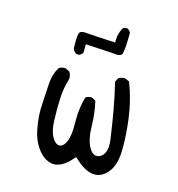

<svg xmlns="http://www.w3.org/2000/svg" viewBox="-90 -669 681 733"><g transform="rotate(15 250.0 -303.0)"><path d="M173.8 -444.8Q182.6 -449.2 187 -458V-481.4V-490.2L295.9 -483.9Q304.2 -482.4 310.5 -482.4Q328.6 -482.4 332.5 -491.7Q333 -492.7 333 -494.1Q338.4 -515.1 338.4 -576.2Q334 -585.4 324.7 -589.4Q322.8 -589.8 321.3 -589.8Q313 -589.8 308.1 -585.9Q293.5 -563 293.5 -534.2V-525.4Q206.5 -529.8 178.2 -532.2Q173.8 -532.7 170.4 -532.7Q154.8 -532.7 150.9 -525.4Q146.5 -516.1 146.5 -482.4Q146.5 -472.7 147 -461.9Q151.4 -450.7 162.1 -444.8ZM225.1 -203.1V-177.7Q225.1 -118.7 204.6 -98.1Q197.3 -90.8 189 -90.8Q176.8 -90.8 166 -105Q147.9 -128.9 146 -176.3Q145 -199.2 145 -220.9Q145 -242.7 146 -264.2Q147.9 -306.6 159.7 -344.2Q160.2 -346.7 160.2 -348.6Q160.2 -362.8 152.8 -373.5L136.2 -381.3Q134.3 -381.8 132.8 -381.8Q119.1 -381.8 109.9 -374.5Q92.3 -345.2 90.3 -309.6Q88.4 -273.9 86.4 -245.4Q84.5 -216.8 84.5 -205.1Q84.5 -170.4 91.3 -133.3Q100.6 -79.6 130.4 -45.9Q153.8 -19.5 184.1 -16.1Q185.5 -16.1 186.5 -16.1Q220.7 -16.1 257.3 -58.1L263.2 -64.5L269.5 -58.6Q312.5 -18.6 347.2 -18.6Q375 -18.6 397 -43Q422.4 -70.8 425.3 -124.5Q425.8 -137.2 425.8 -151.4Q425.8 -197.8 418.5 -255.9Q409.2 -329.1 383.3 -395.5L367.7 -402.8Q365.7 -403.3 364.3 -403.3Q350.1 -403.3 339.4 -396L332 -380.9Q345.2 -327.1 355 -271.2Q364.7 -215.3 371.6 -166Q373.5 -152.8 373.5 -144.5Q373.5 -136.2 373 -131.3Q372.6 -126.5 371.3 -121.8Q370.1 -117.2 368.7 -113.3Q363.8 -101.6 355 -95.2Q346.2 -88.9 336.9 -88.9Q319.8 -88.9 307.1 -111.8Q290.5 -141.1 289.6 -196.3Q288.6 -246.1 277.8 -292L263.2 -299.3Q261.2 -299.8 259.8 -299.8Q246.6 -299.8 237.8 -293Q225.1 -250 225.1 -203.1Z"/></g></svg>

Font: NaikaiFont
Style: Light
Weight: 300
Version: Version 1.89